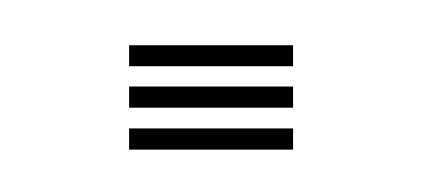

<svg xmlns="http://www.w3.org/2000/svg" viewBox="-20 -460 191 87"><path d="M38.5 -392.2V-401.8H112.8V-392.2ZM38.5 -430V-439.5H112.8V-430ZM38.5 -411.2V-420.8H112.8V-411.2Z"/></svg>

Font: Big Shoulders Inline Text Thin ExtraLight
Style: Regular
Weight: 250
Version: Version 2.002